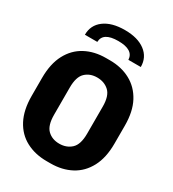

<svg xmlns="http://www.w3.org/2000/svg" viewBox="-214 -1013 1027 1139"><g transform="rotate(30 300.0 -443.0)"><path d="M287 10Q208 10 146.5 -22.5Q85 -55 51 -120Q17 -185 17 -281V-404Q17 -501 51.5 -566Q86 -631 147 -663.5Q208 -696 287 -696H314Q393 -696 454 -663Q515 -630 549.5 -565.5Q584 -501 584 -404V-281Q584 -185 549.5 -120Q515 -55 454 -22.5Q393 10 314 10ZM300 -117Q349 -117 381.5 -147Q414 -177 414 -251V-437Q414 -510 381.5 -540Q349 -570 300 -570Q251 -570 219.5 -540Q188 -510 188 -437V-251Q188 -177 219.5 -147Q251 -117 300 -117ZM109 -753Q109 -819 160.5 -857.5Q212 -896 302 -896Q390 -896 441 -857.5Q492 -819 492 -753H407Q404 -820 300 -820Q196 -820 194 -753Z"/></g></svg>

Font: Chivo Mono
Style: Bold
Weight: 700
Monospace: yes
Designer: Hector Gatti
Foundry: Omnibus-Type
Version: Version 1.008; ttfautohint (v1.8.4.7-5d5b)